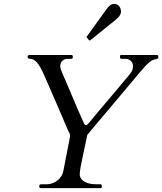

<svg xmlns="http://www.w3.org/2000/svg" viewBox="-20 -972 838 992"><path d="M568 -952C556.7 -952 545 -944 533 -928L429 -784C427.7 -782.7 427 -781.7 427 -781C427 -780.3 427.7 -779.3 429 -778L440 -764C440.7 -763.3 441.7 -763 443 -763C444.3 -763 445.7 -763.3 447 -764L578 -870C596 -884.7 605 -898.3 605 -911C605 -935.2 591.6 -952 568 -952ZM392 -72C392 -86 397 -115.8 407 -161.5C417 -207.2 425 -245 431 -275C499.6 -358.3 603.2 -478.5 667.5 -556.5C695.8 -590.8 716.5 -615 729.5 -629C742.5 -643 753.3 -652.7 762 -658C767.3 -661.3 773.7 -663.8 781 -665.5C791.3 -667.8 798 -667.3 798 -676V-683C798 -685.3 793.8 -688 791 -688H610C603.3 -688.7 600 -686.7 600 -682V-675C600 -670.3 603.3 -668 610 -668H628C650.1 -668 667 -652.3 667 -632C667 -623.3 665.8 -615.7 663.5 -609C661.2 -602.3 652.8 -590.7 638.5 -574C624.2 -557.3 604.2 -533.5 578.5 -502.5C523.9 -436.5 488.6 -397.6 440.5 -338C427.1 -321.4 419.4 -320.1 411 -341C410.3 -343 405.7 -353.5 397 -372.5C373.7 -423.6 327.5 -537.2 302 -594C294.7 -610.7 291 -622.7 291 -630C291 -654.5 308.8 -668 330 -668H349C353.7 -668.7 356 -671 356 -675V-681C356 -685.7 353 -688 347 -688H132C126 -686.7 123 -684.3 123 -681V-675C123 -670.3 128 -668 138 -668C148 -668 158.8 -661.8 170.5 -649.5C182.2 -637.2 196.3 -611.7 213 -573C250.9 -486.6 294.2 -385.5 330 -302C336.4 -287.1 342 -284 342 -269C335.4 -228.6 317.6 -146.5 307.5 -89.5C301.2 -53.6 266 -20 222 -20H193C186.3 -19.3 183 -17 183 -13V-7C183 -2.3 186.3 0 193 0H498C503.3 0 506 -2 506 -6V-13C506 -17.7 503 -20 497 -20H474C433.3 -20 392 -36.6 392 -72Z"/></svg>

Font: fbb
Style: Italic
Weight: 400
Italic angle: -12°
Designer: David J. Perry, Michael Sharpe
Version: Version 0.991